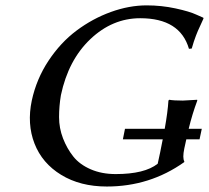

<svg xmlns="http://www.w3.org/2000/svg" viewBox="-20 -678 770 708"><path d="M675.8 -203.1H724.1L715.8 -164.1H667Q663.1 -147.5 661.1 -137.2L659.7 -130.9Q652.3 -95.2 659.7 -83L659.2 -80.1Q532.7 9.8 374 9.8Q275.9 9.8 205.6 -33.2Q135.3 -76.2 107.2 -148.7Q79.1 -221.2 97.2 -307.1Q114.3 -386.7 158.9 -454.1Q203.6 -521.5 262.5 -565.4Q321.3 -609.4 388.7 -633.8Q456.1 -658.2 521 -658.2Q575.2 -658.2 627.2 -647Q679.2 -635.7 704.1 -624L729.5 -612.8L730.5 -609.9Q726.6 -600.6 719.2 -585Q711.9 -569.3 709.5 -563.7Q707 -558.1 702.6 -546.6Q698.2 -535.2 694.8 -524.7Q691.4 -514.2 687 -499L676.8 -498Q644 -610.8 497.1 -610.8Q394.5 -610.8 313.2 -533.7Q231.9 -456.5 204.6 -327.1Q197.8 -286.6 197.8 -246.1Q197.8 -205.6 212.4 -167.7Q227.1 -129.9 250.5 -100.6Q273.9 -71.3 314.5 -53.7Q355 -36.1 406.7 -36.1Q513.2 -36.1 561.5 -74.2L570.8 -117.2Q572.8 -126.5 575.7 -142.1Q578.6 -157.7 580.1 -164.1H433.1L440.9 -203.1H587.4Q598.6 -265.6 601.1 -307.1L604 -310.1Q620.6 -307.1 654.3 -307.1L707 -310.1L707.5 -307.1Q689 -257.8 675.8 -203.1Z"/></svg>

Font: Linux Biolinum O
Style: Italic
Weight: 400
Italic angle: -12°
Designer: Philipp H. Poll
Foundry: Philipp H. Poll
Version: Version 1.1.3